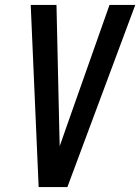

<svg xmlns="http://www.w3.org/2000/svg" viewBox="-20 -755 566 775"><path d="M136 0 104 -735H208L219 -245Q220 -225 220 -205Q220 -185 221 -165Q228 -185 235 -205Q242 -225 249 -245L422 -735H526L252 0Z"/></svg>

Font: Iosevka SS18 Semibold
Style: Italic
Weight: 600
Italic angle: -9°
Monospace: yes
Designer: Belleve Invis
Foundry: Belleve Invis
Version: Version 25.1.1; ttfautohint (v1.8.4)